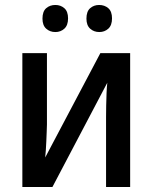

<svg xmlns="http://www.w3.org/2000/svg" viewBox="-20 -753 619 773"><path d="M169 -252Q169 -239 168 -221.5Q167 -204 166.5 -185Q166 -166 164.5 -148.5Q163 -131 162 -119L384 -539H504V0H407V-281Q407 -302 407.5 -327.5Q408 -353 409 -378Q410 -403 412 -420L191 0H70V-539H169ZM151 -678Q151 -707 166 -720Q181 -733 203 -733Q224 -733 239 -720Q254 -707 254 -679Q254 -651 239 -637.5Q224 -624 203 -624Q181 -624 166 -637.5Q151 -651 151 -678ZM328 -678Q328 -707 343 -720Q358 -733 379 -733Q401 -733 416 -720Q431 -707 431 -679Q431 -651 416 -637.5Q401 -624 380 -624Q358 -624 343 -637.5Q328 -651 328 -678Z"/></svg>

Font: Noto Sans Display SemiCondensed Medium
Style: Regular
Weight: 500
Width: 4
Designer: Monotype Design Team
Foundry: Monotype Imaging Inc.
Version: Version 2.003